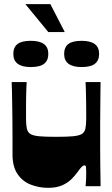

<svg xmlns="http://www.w3.org/2000/svg" viewBox="-20 -894 539 922"><path d="M211 8Q167 8 127.5 -7.5Q88 -23 64 -58.5Q40 -94 40 -153Q40 -201 40 -245Q40 -289 39.5 -327Q39 -365 38.5 -397.5Q38 -430 37.5 -455.5Q37 -481 36 -500H108Q107 -486 106.5 -468Q106 -450 105.5 -430Q105 -410 105 -390Q105 -370 105 -353Q105 -336 105 -324Q105 -294 109 -276Q113 -258 127 -250Q141 -242 170 -239.5Q199 -237 249 -237Q299 -237 328.5 -239.5Q358 -242 372 -250Q386 -258 390 -276Q394 -294 394 -324Q394 -339 394 -361.5Q394 -384 393.5 -409.5Q393 -435 392.5 -459Q392 -483 391 -500H463Q463 -491 462.5 -470.5Q462 -450 462 -422Q462 -394 461.5 -364Q461 -334 461 -305.5Q461 -277 461 -255Q461 -223 461 -184Q461 -145 461.5 -107Q462 -69 462.5 -40Q463 -11 463 0H391Q393 -19 393.5 -37.5Q394 -56 394 -69Q394 -83 393 -91.5Q392 -100 385 -100Q380 -100 373 -93.5Q366 -87 352 -67Q341 -52 324 -34.5Q307 -17 279.5 -4.5Q252 8 211 8ZM128 -572Q44 -572 44 -635Q44 -667 64 -682.5Q84 -698 128 -698Q170 -698 191 -682.5Q212 -667 212 -635Q212 -604 192 -588Q172 -572 128 -572ZM372 -572Q288 -572 288 -635Q288 -667 308 -682.5Q328 -698 372 -698Q414 -698 435 -682.5Q456 -667 456 -635Q456 -604 436 -588Q416 -572 372 -572ZM212 -740 102 -874H222L291 -740Z"/></svg>

Font: Ojuju ExtraBold
Style: Regular
Weight: 800
Designer: Chisaokwu Joboson, Mirko Velimirovic
Foundry: Udi Foundry
Version: Version 1.000